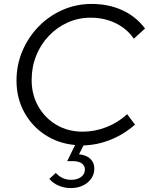

<svg xmlns="http://www.w3.org/2000/svg" viewBox="-20 -729 758 977"><path d="M341 228Q307 228 278 215.5Q249 203 231 181L264 151Q296 186 342 186Q373 186 392.5 171.5Q412 157 412 134Q412 114 396 102.5Q380 91 351 91H322L362 9Q276 1 208.5 -43.5Q141 -88 102.5 -159.5Q64 -231 64 -319Q64 -399 94 -469.5Q124 -540 176.5 -594Q229 -648 298.5 -678.5Q368 -709 446 -709Q533 -709 602.5 -677Q672 -645 718 -584L661 -532Q626 -583 568.5 -611Q511 -639 442 -639Q379 -639 324.5 -614.5Q270 -590 228.5 -546.5Q187 -503 164 -445.5Q141 -388 141 -322Q141 -247 175 -187.5Q209 -128 267.5 -93.5Q326 -59 401 -59Q463 -59 522.5 -82.5Q582 -106 627 -148L667 -95Q612 -46 544 -18.5Q476 9 405 11L382 56Q419 60 439.5 79Q460 98 460 129Q460 157 444.5 179.5Q429 202 402 215Q375 228 341 228Z"/></svg>

Font: Red Hat Display VF
Style: Italic
Weight: 300
Italic angle: -12°
Designer: Pentagram, MCKL
Foundry: Pentagram, MCKL
Version: Version 1.023